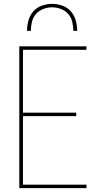

<svg xmlns="http://www.w3.org/2000/svg" viewBox="-20 -975 540 995"><path d="M80 0V-735H428V-717H99V-391H375V-373H99V-18H428V0ZM120 -815Q120 -842 127.5 -869Q135 -896 152.5 -916Q170 -936 196.5 -945.5Q223 -955 250 -955Q277 -955 303.5 -945.5Q330 -936 347.5 -916Q365 -896 372.5 -869Q380 -842 380 -815H360Q360 -838 354.5 -861.5Q349 -885 333.5 -902.5Q318 -920 295.5 -928.5Q273 -937 250 -937Q227 -937 204.5 -928.5Q182 -920 166.5 -902.5Q151 -885 145.5 -861.5Q140 -838 140 -815Z"/></svg>

Font: Iosevka Curly Thin
Style: Regular
Weight: 100
Monospace: yes
Designer: Belleve Invis
Foundry: Belleve Invis
Version: Version 22.1.2; ttfautohint (v1.8.4)